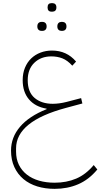

<svg xmlns="http://www.w3.org/2000/svg" viewBox="-20 -895 638 1219"><path d="M327 304Q267 304 216.5 288.5Q166 273 129 242Q92 211 71 165.5Q50 120 50 61Q50 -23 107 -90Q164 -157 276 -202V-205Q204 -217 164 -264Q124 -311 124 -386Q124 -430 138.5 -465Q153 -500 178 -524Q203 -548 237 -561Q271 -574 310 -574Q404 -574 463 -504L439 -478Q408 -512 376 -524.5Q344 -537 306 -537Q240 -537 198 -496.5Q156 -456 156 -386Q156 -310 200 -273Q244 -236 315 -236Q356 -236 403 -248L495 -272L503 -238L399 -210Q82 -125 82 47V67Q82 115 100 151.5Q118 188 150.5 213.5Q183 239 228 252Q273 265 327 265Q402 265 463.5 239Q525 213 575 153L598 181Q544 246 476 275Q408 304 327 304ZM370 -699Q359 -699 351.5 -706Q344 -713 344 -727Q344 -742 351.5 -749Q359 -756 370 -756H376Q387 -756 394.5 -749Q402 -742 402 -727Q402 -713 394.5 -706Q387 -699 376 -699ZM244 -699Q232 -699 224.5 -706Q217 -713 217 -727Q217 -742 224.5 -749Q232 -756 244 -756H249Q261 -756 268.5 -749Q276 -742 276 -727Q276 -713 268.5 -706Q261 -699 249 -699ZM307 -821Q282 -821 282 -848Q282 -875 307 -875H313Q324 -875 331 -868.5Q338 -862 338 -848Q338 -834 331 -827.5Q324 -821 313 -821Z"/></svg>

Font: IBM Plex Sans Arabic ExtLt
Style: Regular
Weight: 200
Designer: Mike Abbink, Paul van der Laan, Pieter van Rosmalen, Wael Morcos, Khajak Apelian
Foundry: Bold Monday
Version: Version 1.2